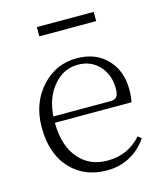

<svg xmlns="http://www.w3.org/2000/svg" viewBox="-109 -789 753 884"><g transform="rotate(-15 268.0 -346.5)"><path d="M292 14C333 14 370 5 403 -13C436 -31 463 -56 484 -88L468 -101C425 -53 372 -29 307 -29C252 -29 208 -47 174 -84C136 -125 117 -183 116 -260H481C485 -275 487 -295 487 -320C487 -379 469 -427 434 -464C398 -502 350 -521 289 -521C224 -521 169 -497 124 -449C76 -398 52 -333 52 -254C52 -168 76 -101 123 -53C167 -8 223 14 292 14ZM117 -290C121 -350 139 -399 172 -436C203 -473 242 -491 287 -491C330 -491 364 -476 391 -446C416 -417 428 -382 428 -340C428 -305 418 -290 390 -290ZM421 -663V-707H150V-663Z"/></g></svg>

Font: AllPunType ExtraLight
Style: Regular
Weight: 280
Version: 1.0